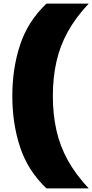

<svg xmlns="http://www.w3.org/2000/svg" viewBox="-20 -828 514 1068"><path d="M238.5 220Q135.5 122.5 92 -8.8Q48.5 -140 48.5 -294Q48.5 -448 92 -579.2Q135.5 -710.5 238.5 -808H473.5Q401.5 -731.5 357.5 -652Q313.5 -572.5 293.8 -484.5Q274 -396.5 274 -294Q274 -191.5 293.8 -103.5Q313.5 -15.5 357.5 64Q401.5 143.5 473.5 220Z"/></svg>

Font: Encode Sans SemiExpanded SemiExpanded Black
Style: Regular
Weight: 900
Width: 6
Designer: Multiple Designers
Foundry: Impallari Type
Version: Version 3.000; ttfautohint (v1.8.3) -l 8 -r 50 -G 200 -x 14 